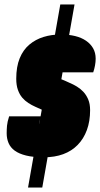

<svg xmlns="http://www.w3.org/2000/svg" viewBox="-20 -776 450 863"><path d="M106 67 251 -756H315L170 67ZM177 -69Q129 -69 97 -77Q65 -85 46 -99Q27 -113 18.5 -133Q10 -153 10 -177Q10 -194 11.5 -211Q13 -228 21 -253H163Q159 -237 157.5 -229Q156 -221 156 -213Q156 -206 158.5 -200Q161 -194 167 -191Q173 -188 183 -188Q190 -188 196.5 -190.5Q203 -193 208 -198.5Q213 -204 215.5 -212Q218 -220 218 -231Q218 -245 211.5 -254.5Q205 -264 193.5 -270.5Q182 -277 168 -283Q154 -289 139 -296Q123 -303 107.5 -313Q92 -323 80 -337Q68 -351 60.5 -372Q53 -393 53 -422Q53 -476 68.5 -514Q84 -552 112 -575.5Q140 -599 176 -610Q212 -621 253 -621Q289 -621 317.5 -614Q346 -607 366.5 -593Q387 -579 398.5 -559Q410 -539 410 -512Q410 -498 407 -481.5Q404 -465 399 -451H257Q260 -468 260.5 -473Q261 -478 261 -481Q261 -488 259 -492.5Q257 -497 252 -499.5Q247 -502 238 -502Q232 -502 226.5 -500Q221 -498 216.5 -493.5Q212 -489 209.5 -482Q207 -475 207 -466Q207 -450 219.5 -439.5Q232 -429 251.5 -421.5Q271 -414 292 -404Q309 -397 325.5 -387Q342 -377 355 -363Q368 -349 376.5 -329Q385 -309 385 -281Q385 -231 370.5 -191.5Q356 -152 329 -124.5Q302 -97 264 -83Q226 -69 177 -69Z"/></svg>

Font: Archivo ExtraCondensed Black
Style: Italic
Weight: 900
Width: 2
Italic angle: -10°
Designer: Hector Gatti
Foundry: Omnibus-Type
Version: Version 2.001